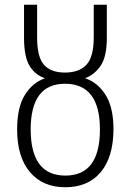

<svg xmlns="http://www.w3.org/2000/svg" viewBox="-20 -776 548 807"><path d="M254 11Q350 11 403 -52Q456 -115 457 -231Q457 -325 423.5 -377.5Q390 -430 338 -447Q380 -464 404.5 -502Q429 -540 429 -617V-756H374V-620Q374 -536 343 -503.5Q312 -471 253 -471Q194 -471 165 -503.5Q136 -536 136 -619V-756H81V-617Q81 -539 103.5 -500.5Q126 -462 169 -447Q117 -429 84.5 -377Q52 -325 52 -232Q52 -116 106 -52.5Q160 11 254 11ZM255 -38Q109 -38 109 -232Q109 -424 253 -424Q400 -424 400 -232Q400 -38 255 -38Z"/></svg>

Font: Noto Sans UI SemiCondensed Light
Style: Regular
Weight: 300
Width: 4
Designer: Monotype Design Team
Foundry: Monotype Imaging Inc.
Version: Version 1.901